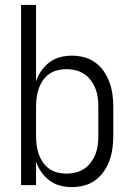

<svg xmlns="http://www.w3.org/2000/svg" viewBox="-20 -755 540 783"><path d="M273 8Q249 8 225.5 2Q202 -4 182.5 -18.5Q163 -33 149 -53Q135 -73 127 -96V0H66V-735H127V-424Q135 -447 149 -467Q163 -487 182.5 -501.5Q202 -516 225.5 -522Q249 -528 273 -528Q299 -528 323.5 -521.5Q348 -515 368.5 -500Q389 -485 403.5 -464Q418 -443 426.5 -419.5Q435 -396 438.5 -370.5Q442 -345 442 -320V-200Q442 -175 438.5 -149.5Q435 -124 426.5 -100.5Q418 -77 403.5 -56Q389 -35 368.5 -20Q348 -5 323.5 1.5Q299 8 273 8ZM251 -47Q270 -47 288.5 -51.5Q307 -56 323 -66.5Q339 -77 350.5 -92.5Q362 -108 369 -125.5Q376 -143 378.5 -162Q381 -181 381 -200V-320Q381 -339 378.5 -358Q376 -377 369 -394.5Q362 -412 350.5 -427.5Q339 -443 323 -453.5Q307 -464 288.5 -468.5Q270 -473 251 -473Q232 -473 214 -468.5Q196 -464 180.5 -453Q165 -442 154.5 -426.5Q144 -411 138 -393.5Q132 -376 129.5 -357.5Q127 -339 127 -320V-200Q127 -181 129.5 -162.5Q132 -144 138 -126.5Q144 -109 154.5 -93.5Q165 -78 180.5 -67Q196 -56 214 -51.5Q232 -47 251 -47Z"/></svg>

Font: Iosevka Custom Light
Style: Regular
Weight: 300
Monospace: yes
Designer: Belleve Invis
Foundry: Belleve Invis
Version: Version 27.3.5